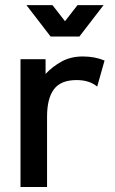

<svg xmlns="http://www.w3.org/2000/svg" viewBox="-20 -743 456 763"><path d="M366.2 -398.9Q335.4 -424.8 284.2 -424.8Q221.7 -424.8 194.3 -388.2Q167 -351.6 167 -279.3V0H61.5V-507.8H161.1V-449.2Q188.5 -478.5 224.9 -498.5Q261.2 -518.6 309.1 -518.6Q356.9 -518.6 395.5 -502.4ZM188.5 -722.7 238.3 -658.7 288.1 -722.7H391.6L295.4 -597.7H181.2L85 -722.7Z"/></svg>

Font: Giphurs Medium
Style: Regular
Weight: 500
Version: Version 0.920; ttfautohint (v1.8.4.7-5d5b)